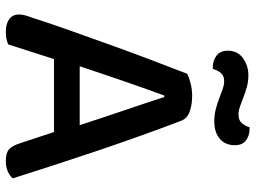

<svg xmlns="http://www.w3.org/2000/svg" viewBox="-126 -720 855 642"><g transform="rotate(90 301.0 -398.5)"><path d="M421 -152H177L128 1Q119 5 109 7Q99 9 85 9Q60 9 44 -2Q28 -13 28 -35Q28 -46 31 -56.5Q34 -67 39 -80Q52 -122 75.5 -188.5Q99 -255 125.5 -329Q152 -403 179 -474.5Q206 -546 226 -597Q236 -603 257 -608.5Q278 -614 300 -614Q329 -614 352 -606Q375 -598 383 -578Q405 -521 431 -448.5Q457 -376 483 -299Q509 -222 533 -148Q557 -74 576 -14Q567 -4 552.5 2.5Q538 9 518 9Q491 9 479 -1.5Q467 -12 459 -37ZM299 -521Q289 -494 277 -460Q265 -426 252 -388.5Q239 -351 226 -312.5Q213 -274 201 -238H398Q385 -278 371.5 -318.5Q358 -359 345.5 -396Q333 -433 322 -465.5Q311 -498 304 -521ZM231 -802Q252 -802 270 -797Q288 -792 304.5 -785.5Q321 -779 335.5 -774Q350 -769 363 -769Q382 -769 391.5 -780.5Q401 -792 405 -806H411Q433 -806 449 -794Q465 -782 465 -757Q465 -724 443 -706Q421 -688 386 -688Q364 -688 344.5 -693Q325 -698 308.5 -704.5Q292 -711 277.5 -716Q263 -721 251 -721Q232 -721 223 -709.5Q214 -698 210 -683H204Q182 -683 165.5 -695.5Q149 -708 149 -733Q149 -766 174 -784Q199 -802 231 -802Z"/></g></svg>

Font: Baloo Bhaina 2 Medium
Style: Regular
Weight: 500
Designer: Yesha Goshar, Manish Minz, Shuchita Grover and Ek Type
Foundry: Ek Type
Version: Version 1.640;hotconv 1.0.111;makeotfexe 2.5.65597; ttfautoh